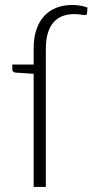

<svg xmlns="http://www.w3.org/2000/svg" viewBox="-20 -736 364 756"><path d="M112.5 -545Q112.5 -587.5 123.5 -619.8Q134.5 -652 154.5 -673.5Q174.5 -695 202.8 -705.8Q231 -716.5 265 -716.5Q280.5 -716.5 296.2 -713.8Q312 -711 324.5 -706L322.5 -682Q321.5 -678 318 -677.2Q314.5 -676.5 308 -677.2Q301.5 -678 292.5 -679.2Q283.5 -680.5 272 -680.5Q247.5 -680.5 227 -673Q206.5 -665.5 191.8 -649.2Q177 -633 168.8 -607Q160.5 -581 160.5 -543.5V0H112.5V-445.5L42.5 -450Q28.5 -451.5 28.5 -462.5V-482H112.5Z"/></svg>

Font: Lato 2
Style: Regular
Weight: 300
Designer: Lukasz Dziedzic with Adam Twardoch and Botio Nikoltchev
Foundry: tyPoland Lukasz Dziedzic
Version: Version 2.015; 2015-08-06; http://www.latofonts.com/